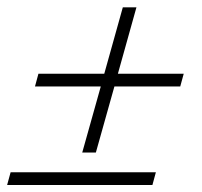

<svg xmlns="http://www.w3.org/2000/svg" viewBox="-22 -509 561 534"><path d="M-2.2 5.6 7.5 -29.8H411.5L401.9 5.6ZM206.7 -84.7 258.3 -268.5H75.3L84.9 -304H268L319.6 -488.7H357.5L305.9 -304H489L479.3 -268.5H296.2L244.6 -84.7Z"/></svg>

Font: Playfair 5pt SemiExpanded Light 12pt
Style: Italic
Weight: 300
Italic angle: -15.6°
Version: Version 2.000;gftools[0.9.28]